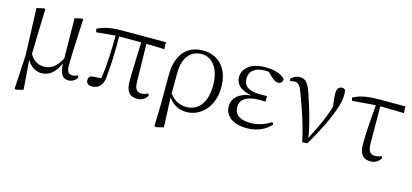

<svg xmlns="http://www.w3.org/2000/svg" viewBox="-62 -973 3488 1626"><g transform="rotate(15 1682.0 -160.5)"><path d="M285 14C353 14 406 -31 441 -113C445 -24 470 14 520 14C557 14 583 -6 598 -31L591 -49C577 -42 564 -36 545 -36C511 -36 494 -51 494 -117C494 -198 499 -288 510 -517L502 -523L437 -508L441 -157C402 -81 353 -45 293 -45C244 -45 201 -65 167 -123C168 -219 172 -317 178 -517L169 -523L103 -508L118 -98L101 198L112 205L177 189L157 -70C185 -16 236 14 285 14Z M1125 14C1165 14 1195 -5 1213 -37L1204 -55C1188 -45 1173 -39 1148 -39C1110 -39 1089 -58 1087 -125L1081 -456L1239 -452L1237 -512H852C759 -512 696 -499 638 -470L644 -441L811 -456C810 -335 807 -208 787 -75C752 -74 724 -72 699 -69C684 -60 677 -49 677 -30C677 -6 694 12 725 12C781 12 821 -21 827 -93C840 -208 842 -335 842 -457H1035C1031 -329 1025 -204 1025 -113C1025 -20 1062 14 1125 14Z M1327 198 1338 205 1407 189 1396 -72C1433 -16 1491 14 1556 14C1681 14 1789 -94 1789 -263C1789 -434 1693 -526 1561 -526C1421 -526 1332 -432 1332 -246V0ZM1396 -107 1397 -292C1398 -418 1460 -494 1557 -494C1648 -494 1718 -412 1718 -262C1718 -114 1653 -27 1544 -27C1481 -27 1432 -57 1396 -107Z M2083 14C2177 14 2251 -22 2296 -75L2282 -92C2230 -57 2169 -37 2104 -37C2009 -37 1962 -74 1962 -140C1962 -197 2003 -246 2137 -246C2148 -246 2157 -246 2182 -245V-294C2158 -292 2143 -292 2127 -292C2015 -292 1975 -332 1975 -393C1975 -456 2022 -498 2112 -498L2142 -496L2186 -455C2210 -433 2223 -427 2244 -427C2266 -427 2283 -444 2280 -470C2246 -510 2175 -526 2107 -526C1975 -526 1911 -462 1911 -388C1911 -328 1955 -280 2053 -265C1939 -250 1891 -194 1891 -126C1891 -40 1967 14 2083 14Z M2571 7 2615 5C2714 -162 2811 -358 2811 -469C2811 -486 2810 -499 2807 -514C2800 -522 2792 -526 2778 -526C2749 -526 2734 -505 2734 -462C2734 -436 2738 -401 2745 -350C2711 -236 2670 -156 2612 -42C2592 -166 2554 -287 2519 -392C2489 -486 2464 -521 2411 -521C2383 -521 2351 -507 2332 -484L2340 -465C2350 -470 2363 -473 2379 -473C2410 -473 2428 -452 2454 -376C2495 -267 2540 -140 2571 7Z M3170 14C3212 14 3240 -5 3259 -37L3252 -55C3236 -46 3219 -41 3196 -41C3158 -41 3135 -59 3133 -130L3131 -458L3339 -454L3337 -512H3117C3008 -512 2944 -501 2881 -468L2887 -441L3092 -457C3083 -344 3072 -221 3072 -111C3072 -20 3107 14 3170 14Z"/></g></svg>

Font: Noto Serif KR Light
Style: Regular
Weight: 300
Designer: Ryoko NISHIZUKA 西塚涼子 (kana & ideographs); Frank Grießhammer (Latin, Greek & Cyrillic); Wenlong ZHANG 张文龙 (bopomofo); San
Foundry: Adobe
Version: Version 2.001;hotconv 1.1.0;makeotfexe 2.6.0